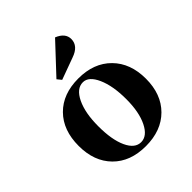

<svg xmlns="http://www.w3.org/2000/svg" viewBox="-150 -585 684 684"><g transform="rotate(-45 192.5 -242.5)"><path d="M192 -332Q270 -332 316 -285.5Q362 -239 362 -161Q362 -83 316 -37Q270 9 192 9Q114 9 68.5 -37Q23 -83 23 -161Q23 -240 68.5 -286Q114 -332 192 -332ZM194 -311Q162 -311 142 -269.5Q122 -228 122 -161Q122 -93 140.5 -53Q159 -13 190 -13Q221 -13 241 -53.5Q261 -94 261 -159Q261 -226 242 -268.5Q223 -311 194 -311ZM274 -449Q274 -414 230 -399L148 -369L135 -385L237 -494Q274 -479 274 -449Z"/></g></svg>

Font: Katibeh
Style: Regular
Weight: 400
Designer: Arabic design by Kourosh Beigpour, Latin design by Eduardo Tunni, engineering by Lasse Fister
Version: Version 1.0010g